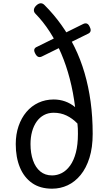

<svg xmlns="http://www.w3.org/2000/svg" viewBox="-20 -1119 643 1158"><path d="M294 19Q222 19 173.5 -15Q125 -49 100 -109.5Q75 -170 75 -250Q75 -309 92 -358.5Q109 -408 139.5 -444Q170 -480 212 -499.5Q254 -519 304 -519Q340 -519 372.5 -507.5Q405 -496 433 -473Q422 -562 401 -643Q380 -724 349.5 -795.5Q319 -867 280 -927.5Q241 -988 194 -1036Q183 -1047 184.5 -1060.5Q186 -1074 200 -1087Q227 -1111 249 -1088Q304 -1033 349.5 -969.5Q395 -906 430.5 -833.5Q466 -761 490 -679Q514 -597 526.5 -505.5Q539 -414 539 -312Q539 -229 519.5 -167Q500 -105 466 -63.5Q432 -22 388 -1.5Q344 19 294 19ZM294 -61Q325 -61 353 -75.5Q381 -90 403 -120.5Q425 -151 437.5 -198.5Q450 -246 450 -312Q450 -328 449.5 -343.5Q449 -359 447 -374Q417 -405 381.5 -422Q346 -439 304 -439Q271 -439 245 -425Q219 -411 201 -385.5Q183 -360 173.5 -325.5Q164 -291 164 -250Q164 -195 179 -152Q194 -109 223 -85Q252 -61 294 -61ZM232 -778Q219 -772 209 -777Q199 -782 191 -799Q184 -813 187.5 -822.5Q191 -832 204 -837L481 -974Q509 -988 522 -955Q529 -941 526 -931Q523 -921 512 -916Z"/></svg>

Font: Playwrite PT
Style: Regular
Weight: 400
Designer: Veronika Burian, José Scaglione
Foundry: TypeTogether
Version: Version 1.002